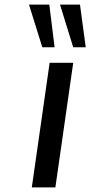

<svg xmlns="http://www.w3.org/2000/svg" viewBox="-20 -811 391 831"><path d="M219.7 0 296.9 -539.1H194.8L117.7 0ZM351.1 -606.4 326.2 -791H239.7L296.9 -606.4ZM216.3 -606.4 193.4 -791H105.5L163.1 -606.4Z"/></svg>

Font: Winston
Style: Italic
Weight: 400
Italic angle: -8.13011°
Designer: Vernon Adams, Kim Jin-seong, David Berlow, Cristiano Sobral
Foundry: The Winston Project Authors
Version: Version 3.004